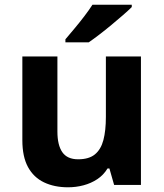

<svg xmlns="http://www.w3.org/2000/svg" viewBox="-20 -786 697 816"><path d="M579 -546V0H465L445 -70H437Q420 -42 393.5 -24.5Q367 -7 335 1.5Q303 10 269 10Q211 10 167 -11Q123 -32 99 -76Q75 -120 75 -190V-546H224V-227Q224 -169 245 -139Q266 -109 312 -109Q358 -109 383.5 -130Q409 -151 419.5 -191Q430 -231 430 -289V-546ZM540 -756Q526 -742 503 -722Q480 -702 453.5 -680Q427 -658 401.5 -638.5Q376 -619 357 -606H258V-619Q274 -638 295.5 -663.5Q317 -689 338 -716.5Q359 -744 373 -766H540Z"/></svg>

Font: Noto Sans Armenian
Style: Regular
Weight: 400
Designer: Monotype Design Team
Foundry: Monotype Imaging Inc.
Version: Version 2.007